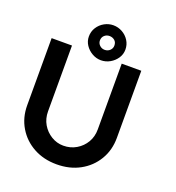

<svg xmlns="http://www.w3.org/2000/svg" viewBox="-158 -1028 1066 1161"><g transform="rotate(20 374.5 -448.0)"><path d="M48 -269V-701H179V-278Q179 -231 200.5 -194.5Q222 -158 258 -136Q294 -114 336 -114Q382 -114 419 -136Q456 -158 477.5 -194.5Q499 -231 499 -278V-701H625V-269Q625 -190 587.5 -127.5Q550 -65 485 -29.5Q420 6 336 6Q253 6 188 -29.5Q123 -65 85.5 -127.5Q48 -190 48 -269ZM256 -788Q256 -820 272.5 -846Q289 -872 316 -887Q343 -902 373 -902Q404 -902 431 -887Q458 -872 474.5 -846Q491 -820 491 -788Q491 -758 474.5 -733Q458 -708 431 -692.5Q404 -677 373 -677Q343 -677 316 -692.5Q289 -708 272.5 -733Q256 -758 256 -788ZM420 -788Q420 -810 406 -821.5Q392 -833 373 -833Q354 -833 340.5 -820.5Q327 -808 327 -788Q327 -770 340.5 -757Q354 -744 373 -744Q393 -744 406.5 -757Q420 -770 420 -788Z"/></g></svg>

Font: Our Lexend Medium
Style: Regular
Weight: 500
Designer: Bonnie Shaver-Troup, Thomas Jockin
Foundry: Lexend
Version: Version 1.007